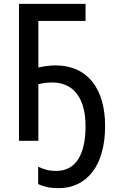

<svg xmlns="http://www.w3.org/2000/svg" viewBox="-20 -734 603 1001"><path d="M285 247C432 247 528 131 528 -77C528 -273 435 -393 270 -393C235 -393 201 -387 180 -382V-625H426V-714H79V0H180V-295C199 -300 225 -304 252 -304C365 -304 426 -220 426 -77C426 71 376 157 273 157C234 157 208 149 179 135V226C206 238 238 247 285 247Z"/></svg>

Font: Noto Sans Mono SemiCondensed Medium
Style: Regular
Weight: 500
Width: 4
Designer: Monotype Design Team
Foundry: Monotype Imaging Inc.
Version: Version 2.014